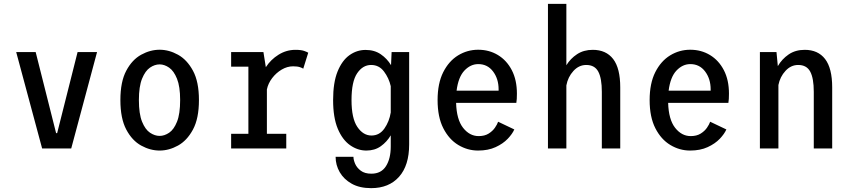

<svg xmlns="http://www.w3.org/2000/svg" viewBox="-20 -770 4422 996"><path d="M198.5 0 64 -500H165L271 -79.5H276.5L382.5 -500H483.5L349.5 0Z M808 11Q759.5 11 712.5 -14.8Q665.5 -40.5 635 -98Q604.5 -155.5 604.5 -251Q604.5 -346 635 -403.2Q665.5 -460.5 712.5 -486.2Q759.5 -512 808 -512Q856.5 -512 903.2 -486.2Q950 -460.5 981 -403.2Q1012 -346 1012 -251Q1012 -155.5 981 -98Q950 -40.5 903.2 -14.8Q856.5 11 808 11ZM808 -65Q833 -65 857.5 -81.5Q882 -98 898.2 -138.5Q914.5 -179 914.5 -251Q914.5 -321 898.2 -361.5Q882 -402 857.5 -419Q833 -436 808 -436Q782.5 -436 758 -419.2Q733.5 -402.5 717 -362Q700.5 -321.5 700.5 -251Q700.5 -179 717 -138.5Q733.5 -98 758.2 -81.5Q783 -65 808 -65Z M1179 0V-76H1268.5V-424H1179V-500H1346.5L1359 -421.5Q1384.5 -461 1425 -486.2Q1465.5 -511.5 1512.5 -511.5Q1542 -511.5 1558 -505.8Q1574 -500 1579 -496.5L1553 -413.5Q1549.5 -417 1536 -421.5Q1522.5 -426 1500.5 -426Q1470 -426 1441.2 -409Q1412.5 -392 1391.8 -364.8Q1371 -337.5 1364.5 -306V-76H1465V0Z M1880.5 11Q1835.5 11 1796 -16.8Q1756.5 -44.5 1732.2 -102.2Q1708 -160 1708 -251Q1708 -342 1731.2 -399.2Q1754.5 -456.5 1792.8 -483.8Q1831 -511 1876.5 -511Q1922.5 -511 1955.2 -488.5Q1988 -466 2008.5 -432L2011.5 -500H2102.5V-21Q2102.5 88.5 2050 147.2Q1997.5 206 1905.5 206Q1845.5 206 1804.5 183Q1763.5 160 1742.2 123Q1721 86 1721 43.5H1813.5Q1813.5 59 1822.2 79.5Q1831 100 1851.5 115.5Q1872 131 1906.5 131Q1957.5 131 1982.2 92Q2007 53 2007 -10V-68Q1987 -34 1955.5 -11.5Q1924 11 1880.5 11ZM1803.5 -251Q1803.5 -156 1833.8 -111.5Q1864 -67 1907 -67Q1948.5 -67 1974 -103.2Q1999.5 -139.5 2007 -186.5V-323Q1997.5 -365 1972 -399Q1946.5 -433 1905 -433Q1862 -433 1832.8 -390Q1803.5 -347 1803.5 -251Z M2460 11Q2405.5 11 2357.5 -17.8Q2309.5 -46.5 2279.8 -104.5Q2250 -162.5 2250 -251Q2250 -337.5 2279.2 -395.5Q2308.5 -453.5 2356.5 -482.8Q2404.5 -512 2460.5 -512Q2517.5 -512 2563 -484.5Q2608.5 -457 2635 -406Q2661.5 -355 2661.5 -284Q2661.5 -269.5 2660.8 -257.2Q2660 -245 2658.5 -236.5H2346Q2348.5 -150 2382.2 -107Q2416 -64 2463 -64Q2494 -64 2514.8 -77Q2535.5 -90 2547.5 -107.5Q2559.5 -125 2564 -138.5L2648 -98.5Q2638 -75.5 2613.8 -50Q2589.5 -24.5 2551 -6.8Q2512.5 11 2460 11ZM2461 -437.5Q2421 -437.5 2389.2 -404Q2357.5 -370.5 2348.5 -299.5H2566.5V-306.5Q2566.5 -361 2537.8 -399.2Q2509 -437.5 2461 -437.5Z M2822.5 0V-750H2918V-431.5Q2939 -466 2973.5 -488.8Q3008 -511.5 3055 -511.5Q3124 -511.5 3160.8 -463.8Q3197.5 -416 3197.5 -316.5V0H3102V-293.5Q3102 -364 3083.5 -398.5Q3065 -433 3021 -433Q2983 -433 2954.5 -401.8Q2926 -370.5 2918 -327V0Z M3560 11Q3505.5 11 3457.5 -17.8Q3409.5 -46.5 3379.8 -104.5Q3350 -162.5 3350 -251Q3350 -337.5 3379.2 -395.5Q3408.5 -453.5 3456.5 -482.8Q3504.5 -512 3560.5 -512Q3617.5 -512 3663 -484.5Q3708.5 -457 3735 -406Q3761.5 -355 3761.5 -284Q3761.5 -269.5 3760.8 -257.2Q3760 -245 3758.5 -236.5H3446Q3448.5 -150 3482.2 -107Q3516 -64 3563 -64Q3594 -64 3614.8 -77Q3635.5 -90 3647.5 -107.5Q3659.5 -125 3664 -138.5L3748 -98.5Q3738 -75.5 3713.8 -50Q3689.5 -24.5 3651 -6.8Q3612.5 11 3560 11ZM3561 -437.5Q3521 -437.5 3489.2 -404Q3457.5 -370.5 3448.5 -299.5H3666.5V-306.5Q3666.5 -361 3637.8 -399.2Q3609 -437.5 3561 -437.5Z M3922 0V-500H4008L4015 -427Q4036 -463.5 4071 -487.5Q4106 -511.5 4154.5 -511.5Q4223.5 -511.5 4260.2 -463.8Q4297 -416 4297 -316.5V0H4201.5V-293.5Q4201.5 -364 4183 -398.5Q4164.5 -433 4120.5 -433Q4083 -433 4054.8 -402.5Q4026.5 -372 4018 -329V0Z"/></svg>

Font: Trispace SemiCondensed
Style: Regular
Weight: 400
Width: 4
Designer: Tyler Finck
Foundry: Etcetera Type Company
Version: Version 1.210; ttfautohint (v1.8.3)